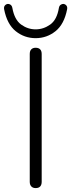

<svg xmlns="http://www.w3.org/2000/svg" viewBox="-60 -955 363 981"><path d="M122 6Q108 6 100 -2.5Q92 -11 92 -26V-679Q92 -695 100 -703Q108 -711 122 -711Q137 -711 145 -703Q153 -695 153 -679V-26Q153 -11 145.5 -2.5Q138 6 122 6ZM122 -760Q65 -760 20.5 -795.5Q-24 -831 -39 -908Q-41 -920 -35 -927Q-29 -934 -20 -935Q-14 -935 -9 -932.5Q-4 -930 -1 -925.5Q2 -921 3 -915Q14 -854 48 -829.5Q82 -805 122 -805Q162 -805 196.5 -829.5Q231 -854 241 -915Q242 -921 245 -925.5Q248 -930 253.5 -932.5Q259 -935 264 -935Q273 -934 279 -927Q285 -920 283 -908Q268 -831 223.5 -795.5Q179 -760 122 -760Z"/></svg>

Font: Nunito ExtraLight Light
Style: Regular
Weight: 300
Version: Version 3.602